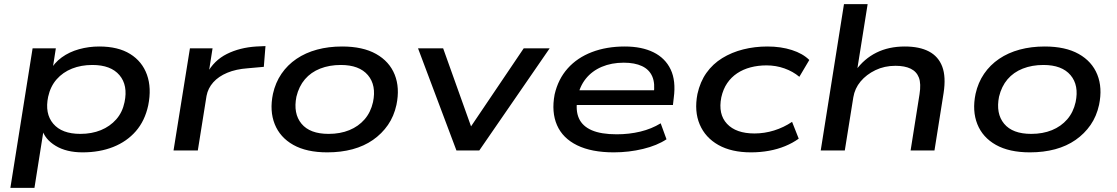

<svg xmlns="http://www.w3.org/2000/svg" viewBox="-20 -725 5379 925"><path d="M30 180 137 -492H249L232 -383H220Q241 -422 277.5 -448.5Q314 -475 361 -488Q408 -501 458 -501Q549 -501 607 -465Q665 -429 688 -365Q711 -301 694 -217Q678 -143 634.5 -93Q591 -43 525.5 -17Q460 9 378 9Q300 9 248 -22.5Q196 -54 182 -103L191 -104L146 180ZM367 -80Q422 -80 466 -98Q510 -116 540 -150Q570 -184 580 -233Q597 -314 555.5 -363Q514 -412 425 -412Q371 -412 327 -394.5Q283 -377 253 -343Q223 -309 212 -259Q195 -178 236.5 -129Q278 -80 367 -80Z M816 0 895 -492H1004L985 -371H977Q1011 -434 1073 -465Q1135 -496 1215 -501L1259 -503L1251 -403L1173 -396Q1117 -392 1075 -374.5Q1033 -357 1007.5 -328.5Q982 -300 975 -263L933 0Z M1557 9Q1457 9 1393 -27Q1329 -63 1303.5 -127Q1278 -191 1295 -273Q1307 -327 1336 -369.5Q1365 -412 1408.5 -441.5Q1452 -471 1507.5 -486Q1563 -501 1628 -501Q1728 -501 1792 -465Q1856 -429 1881.5 -365.5Q1907 -302 1890 -220Q1878 -165 1849 -123Q1820 -81 1777 -51Q1734 -21 1678.5 -6Q1623 9 1557 9ZM1563 -80Q1619 -80 1663 -98Q1707 -116 1736.5 -150Q1766 -184 1777 -233Q1794 -314 1752.5 -363Q1711 -412 1622 -412Q1567 -412 1522.5 -394.5Q1478 -377 1449 -343Q1420 -309 1408 -259Q1392 -178 1432.5 -129Q1473 -80 1563 -80Z M2179 0 1994 -492H2115L2258 -92H2233L2503 -492H2628L2289 0Z M2937 9Q2830 9 2760.5 -25Q2691 -59 2663.5 -122Q2636 -185 2652 -270Q2669 -344 2715 -395.5Q2761 -447 2831.5 -474Q2902 -501 2990 -501Q3072 -501 3128.5 -473Q3185 -445 3211 -390.5Q3237 -336 3226 -254L3222 -219H2734L2745 -290H3155L3129 -271Q3137 -323 3122.5 -356.5Q3108 -390 3073 -406.5Q3038 -423 2985 -423Q2926 -423 2879 -403Q2832 -383 2802 -345.5Q2772 -308 2762 -254V-249Q2752 -193 2769 -155Q2786 -117 2831 -97.5Q2876 -78 2951 -78Q3011 -78 3065 -91Q3119 -104 3163 -131L3191 -54Q3146 -24 3078 -7.5Q3010 9 2937 9Z M3598 9Q3504 9 3441 -26.5Q3378 -62 3351 -125.5Q3324 -189 3340 -272Q3353 -331 3383.5 -374Q3414 -417 3459.5 -445Q3505 -473 3560.5 -487Q3616 -501 3677 -501Q3742 -501 3795 -484Q3848 -467 3879 -436L3831 -355Q3800 -381 3759 -395.5Q3718 -410 3673 -410Q3632 -410 3596 -400.5Q3560 -391 3531.5 -372Q3503 -353 3483.5 -324.5Q3464 -296 3455 -256Q3439 -175 3482.5 -128.5Q3526 -82 3615 -82Q3663 -82 3709.5 -96.5Q3756 -111 3796 -138L3828 -57Q3799 -36 3762.5 -21Q3726 -6 3684.5 1.5Q3643 9 3598 9Z M3934 0 4046 -705H4160L4109 -385H4102Q4143 -442 4202.5 -471.5Q4262 -501 4339 -501Q4410 -501 4455.5 -477Q4501 -453 4519.5 -404Q4538 -355 4526 -277L4482 0H4367L4410 -271Q4418 -322 4407 -351Q4396 -380 4367.5 -394Q4339 -408 4294 -408Q4241 -408 4197.5 -387Q4154 -366 4126 -332.5Q4098 -299 4091 -256L4050 0Z M4942 9Q4842 9 4778 -27Q4714 -63 4688.5 -127Q4663 -191 4680 -273Q4692 -327 4721 -369.5Q4750 -412 4793.5 -441.5Q4837 -471 4892.5 -486Q4948 -501 5013 -501Q5113 -501 5177 -465Q5241 -429 5266.5 -365.5Q5292 -302 5275 -220Q5263 -165 5234 -123Q5205 -81 5162 -51Q5119 -21 5063.5 -6Q5008 9 4942 9ZM4948 -80Q5004 -80 5048 -98Q5092 -116 5121.5 -150Q5151 -184 5162 -233Q5179 -314 5137.5 -363Q5096 -412 5007 -412Q4952 -412 4907.5 -394.5Q4863 -377 4834 -343Q4805 -309 4793 -259Q4777 -178 4817.5 -129Q4858 -80 4948 -80Z"/></svg>

Font: Nunito Sans 10pt Expanded SemiBold
Style: Italic
Weight: 600
Width: 7
Italic angle: -9°
Designer: Vernon Adams
Foundry: Vernon Adams
Version: Version 3.101;gftools[0.9.27]